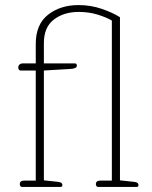

<svg xmlns="http://www.w3.org/2000/svg" viewBox="-20 -737 601 757"><path d="M58 -11Q58 -25 76 -25H121V-459H61Q57 -459 54.5 -462.5Q52 -466 52 -471Q52 -478 57 -482.5Q62 -487 70 -487H121V-564Q121 -641 169.5 -679Q218 -717 290 -717Q338 -717 381.5 -702Q425 -687 453 -669V-26L509 -20Q526 -18 526 -8Q526 0 519 0H367Q363 0 360.5 -3Q358 -6 358 -11Q358 -25 376 -25H421V-656Q399 -669 364.5 -679.5Q330 -690 290 -690Q232 -690 192.5 -660Q153 -630 153 -567V-487H275Q283 -487 283 -478Q283 -466 255 -465L153 -459V-26L209 -20Q226 -18 226 -8Q226 0 219 0H67Q63 0 60.5 -3Q58 -6 58 -11Z"/></svg>

Font: Maitree ExtraLight
Style: Regular
Weight: 250
Designer: CadsonDemak Team
Foundry: CadsonDemak
Version: Version 1.002